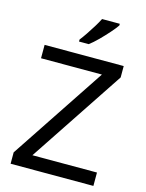

<svg xmlns="http://www.w3.org/2000/svg" viewBox="-137 -1026 846 1109"><g transform="rotate(15 286.0 -472.0)"><path d="M533 0H38V-68L414 -634H50V-714H523V-646L147 -80H533ZM438 -934Q426 -916 401 -887.5Q376 -859 347.5 -830.5Q319 -802 295 -784H237V-796Q252 -815 269.5 -841Q287 -867 304 -894.5Q321 -922 332 -944H438Z"/></g></svg>

Font: Noto Sans Rejang
Style: Regular
Weight: 400
Designer: Monotype Design Team
Foundry: Monotype Imaging Inc.
Version: Version 2.001; ttfautohint (v1.8.4.7-5d5b)